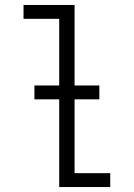

<svg xmlns="http://www.w3.org/2000/svg" viewBox="-20 -755 540 775"><path d="M219 0V-679H75V-735H281V-56H425V0ZM119 -354V-410H381V-354Z"/></svg>

Font: Iosevka SS01 Light
Style: Regular
Weight: 300
Monospace: yes
Designer: Belleve Invis
Foundry: Belleve Invis
Version: 2.3.3; ttfautohint (v1.8.3)